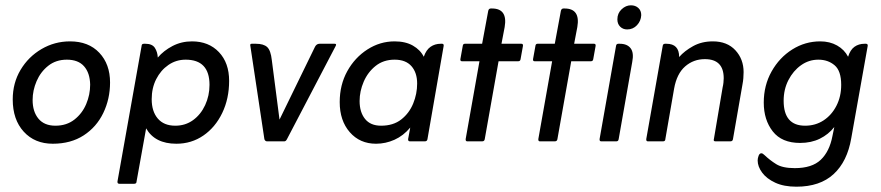

<svg xmlns="http://www.w3.org/2000/svg" viewBox="-20 -533 3321 724"><path d="M28 -158Q28 -220 57.5 -269.5Q87 -319 136.5 -348Q186 -377 244 -377Q314 -377 354.5 -334Q395 -291 395 -222Q395 -160 369.5 -107Q344 -54 295.5 -22.5Q247 9 179 9Q111 9 69.5 -36.5Q28 -82 28 -158ZM103 -156Q103 -112 125 -85.5Q147 -59 189 -59Q231 -59 260.5 -82Q290 -105 305 -140.5Q320 -176 320 -214Q319 -258 297 -283Q275 -308 232 -308Q191 -308 162 -285Q133 -262 118 -227Q103 -192 103 -156Z M531 -49 495 151Q495 160 486 160H430Q422 160 423 151L514 -360Q514 -368 523 -368H528Q554 -368 564 -352.5Q574 -337 575 -316Q597 -342 630.5 -359.5Q664 -377 704 -377Q767 -377 805.5 -336.5Q844 -296 844 -228Q844 -161 818 -107Q792 -53 747 -22Q702 9 645 9Q564 9 531 -49ZM641 -59Q679 -59 708 -80Q737 -101 753.5 -136.5Q770 -172 770 -213Q770 -308 680 -308Q644 -308 615 -288Q586 -268 569 -234.5Q552 -201 552 -159Q552 -113 575 -86Q598 -59 641 -59Z M1034 -82 1168 -357Q1174 -368 1185 -368H1242Q1250 -368 1246 -360L1062 -8Q1058 0 1052 0H987Q980 0 977 -8L924 -360Q922 -368 929 -368H945Q974 -368 987.5 -355.5Q1001 -343 1005 -306Z M1527 -52Q1501 -21 1467.5 -6Q1434 9 1398 9Q1337 9 1299 -34.5Q1261 -78 1261 -148Q1261 -213 1289.5 -264.5Q1318 -316 1365.5 -346.5Q1413 -377 1468 -377Q1509 -377 1537 -361Q1565 -345 1578 -319Q1587 -345 1603.5 -356.5Q1620 -368 1642 -368H1647Q1654 -368 1653 -360L1592 -9Q1591 0 1582 0H1526Q1518 0 1519 -9ZM1336 -152Q1336 -110 1356.5 -84.5Q1377 -59 1417 -59Q1463 -59 1493 -82.5Q1523 -106 1538 -142.5Q1553 -179 1553 -218Q1553 -259 1531.5 -283.5Q1510 -308 1468 -308Q1426 -308 1396.5 -284.5Q1367 -261 1351.5 -225Q1336 -189 1336 -152Z M1788 -302H1722Q1715 -302 1716 -310L1725 -360Q1726 -368 1733 -368H1798L1821 -492Q1823 -501 1831 -501H1835Q1895 -501 1883 -431L1871 -368H1946Q1953 -368 1952 -360L1943 -310Q1942 -302 1934 -302H1860L1808 -9Q1807 0 1798 0H1742Q1735 0 1736 -9Z M2062 -302H1996Q1989 -302 1990 -310L1999 -360Q2000 -368 2007 -368H2072L2095 -492Q2097 -501 2105 -501H2109Q2169 -501 2157 -431L2145 -368H2220Q2227 -368 2226 -360L2217 -310Q2216 -302 2208 -302H2134L2082 -9Q2081 0 2072 0H2016Q2009 0 2010 -9Z M2308 -460Q2308 -483 2324 -498Q2340 -513 2359 -513Q2376 -513 2387 -503Q2398 -493 2398 -476Q2397 -454 2382 -438Q2367 -422 2345 -422Q2329 -422 2318.5 -432.5Q2308 -443 2308 -460ZM2247 0Q2240 0 2241 -9L2303 -360Q2304 -368 2312 -368H2317Q2345 -368 2358 -351Q2371 -334 2364 -299L2313 -9Q2312 0 2304 0Z M2541 -318Q2561 -341 2593.5 -359Q2626 -377 2668 -377Q2722 -377 2753 -343.5Q2784 -310 2784 -261Q2784 -250 2783 -238Q2782 -226 2780 -216L2744 -9Q2743 0 2734 0H2678Q2669 0 2672 -9L2705 -204Q2707 -212 2708 -221.5Q2709 -231 2709 -238Q2709 -310 2638 -310Q2595 -310 2563.5 -282.5Q2532 -255 2522 -199L2489 -9Q2489 0 2480 0H2423Q2416 0 2417 -9L2479 -360Q2480 -368 2488 -368H2493Q2541 -368 2541 -318Z M3126 -54Q3104 -26 3071.5 -10Q3039 6 2997 6Q2928 6 2894 -37.5Q2860 -81 2860 -146Q2860 -211 2889.5 -263.5Q2919 -316 2967.5 -346.5Q3016 -377 3073 -377Q3109 -377 3136.5 -361.5Q3164 -346 3178 -319Q3186 -345 3202 -356.5Q3218 -368 3240 -368H3245Q3253 -368 3252 -360L3190 -12Q3175 76 3123.5 123.5Q3072 171 2983 171Q2936 171 2903.5 156Q2871 141 2854 118Q2837 95 2837 72Q2837 64 2840.5 54.5Q2844 45 2851 45Q2856 45 2863 52Q2883 71 2907 86Q2931 101 2977 101Q3042 101 3075 69.5Q3108 38 3119 -20ZM3016 -59Q3055 -59 3085.5 -79Q3116 -99 3134 -134Q3152 -169 3152 -213Q3152 -266 3127 -287Q3102 -308 3066 -308Q3030 -308 3000.5 -287Q2971 -266 2953 -231Q2935 -196 2935 -153Q2935 -59 3016 -59Z"/></svg>

Font: Zain
Style: Italic
Weight: 400
Italic angle: -10°
Designer: Zain,Boutros
Foundry: Mobile Telecommunications Company (Zain), 2024
Version: Version 1.51; ttfautohint (v1.8.4)